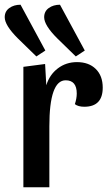

<svg xmlns="http://www.w3.org/2000/svg" viewBox="-33 -793 455 813"><path d="M54 -773 159 -579 121 -554 42 -631Q-13 -686 -13 -720Q-13 -745 6.5 -759Q26 -773 54 -773ZM221 -773 326 -579 288 -554 209 -631Q154 -686 154 -720Q154 -745 173.5 -759Q193 -773 221 -773ZM245 -453Q176 -453 176 -258V0H66V-510L158 -522L163 -432Q177 -477 212 -503.5Q247 -530 293 -530Q343 -530 372.5 -501Q402 -472 402 -422Q402 -341 324 -341Q298 -341 284 -352Q292 -376 292 -397Q292 -453 245 -453Z"/></svg>

Font: Sansita
Style: Regular
Weight: 400
Designer: Pablo Cosgaya
Foundry: Omnibus-Type
Version: Version 1.006;hotconv 1.0.109;makeotfexe 2.5.65596